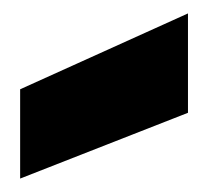

<svg xmlns="http://www.w3.org/2000/svg" viewBox="-20 -865 310 286"><path d="M10 -732V-599L260 -697V-845Z"/></svg>

Font: Poppins STUK1
Style: Regular
Weight: 400
Designer: Jonny Pinhorn (original), Sammy Jo Hughes (modified version)
Foundry: Type Mafia
Version: Version 1.002;hotconv 1.0.109;makeotfexe 2.5.65596